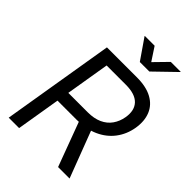

<svg xmlns="http://www.w3.org/2000/svg" viewBox="-267 -1056 1172 1172"><g transform="rotate(45 318.5 -470.0)"><path d="M35.6 0 156.2 -727.5H414.6Q495.1 -727.5 546.1 -699.7Q597.2 -671.9 617.7 -621.6Q638.2 -571.3 627.4 -504.9Q616.2 -439 578.6 -389.2Q541 -339.4 480.2 -311.8Q419.4 -284.2 339.8 -284.2H132.8L146 -364.3H353.5Q407.2 -364.3 446 -381.8Q484.9 -399.4 507.8 -431.9Q530.8 -464.4 538.1 -507.3Q549.3 -574.2 514.2 -611.1Q479 -647.9 399.4 -647.9H232.9L125.5 0ZM461.9 0 340.3 -327.1H436.5L561 0ZM355 -940.4 411.1 -855 494.6 -940.4H580.1V-938.5L443.4 -806.2H361.3L270 -938.5L270.5 -940.4Z"/></g></svg>

Font: Inter 24pt
Style: Italic
Weight: 400
Italic angle: -9.3988°
Designer: Rasmus Andersson
Foundry: rsms
Version: Version 4.001;git-66647c0bb